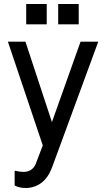

<svg xmlns="http://www.w3.org/2000/svg" viewBox="-20 -735 540 973"><path d="M388.2 -523.9H478L245.1 109.9L241.2 119.1V120.1Q221.2 168.9 188 192.9Q162.1 211.9 127.9 216.8Q119.1 217.8 109.9 217.8Q79.1 217.8 54.2 205.1V129.9Q81.1 136.2 98.1 136.2Q143.1 136.2 161.1 96.2L165 85L196.8 2L20 -523.9H108.9L243.2 -116.2ZM216.8 -714.8V-611.8H112.8V-714.8ZM378.9 -714.8V-611.8H274.9V-714.8Z"/></svg>

Font: SolaimanLipi
Style: Normal
Weight: 400
Designer: Solaiman Karim
Foundry: Al Mamun Sumon
Version: Version 2.000